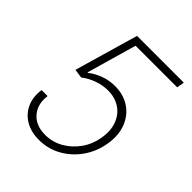

<svg xmlns="http://www.w3.org/2000/svg" viewBox="-203 -853 990 990"><g transform="rotate(45 291.5 -358.5)"><path d="M244.3 9.9Q186.1 9.9 144.5 -14.7Q103 -39.4 83.6 -82.7Q64.3 -126.1 72.4 -181.8H116.1Q107.2 -115.8 143.5 -73.5Q179.7 -31.2 248.6 -31.2Q301.5 -31.2 347.1 -57.2Q392.8 -83.1 424 -127.3Q455.3 -171.5 464.5 -227.3Q474.4 -286.2 457.6 -330.3Q440.7 -374.3 403.6 -398.6Q366.5 -422.9 315.7 -422.9Q276.3 -422.9 237.6 -408.6Q198.9 -394.2 170.5 -371.8L121.8 -378.9L222.7 -727.3H563.6L556.5 -686.1H253.2L175.1 -413.7H178.6Q208.5 -436.8 246.1 -450.6Q283.7 -464.5 325.3 -464.5Q387.1 -464.5 432.4 -434.7Q477.6 -404.8 498.8 -351.4Q519.9 -297.9 508.2 -227.6Q496.8 -159.4 459 -105.8Q421.2 -52.2 365.4 -21.1Q309.7 9.9 244.3 9.9Z"/></g></svg>

Font: Inter UI Extra Light
Style: Italic
Weight: 200
Italic angle: -9.39999°
Designer: Rasmus Andersson
Foundry: rsms
Version: 3.2;8d6f07862